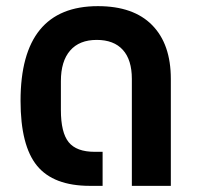

<svg xmlns="http://www.w3.org/2000/svg" viewBox="-20 -605 648 625"><path d="M272.9 0Q154.3 0 100.6 -65.4Q46.9 -130.9 46.9 -276.9Q46.9 -585 298.8 -585Q414.6 -585 475.3 -523.2Q536.1 -461.4 536.1 -348.1V0H409.2V-348.1Q409.2 -410.2 379.9 -442.6Q350.6 -475.1 294.9 -475.1Q238.3 -475.1 208.3 -440.4Q178.2 -405.8 178.2 -340.8V-247.1Q178.2 -173.3 203.6 -142.1Q229 -110.8 288.1 -110.8H314V0Z"/></svg>

Font: Anuphan SemiBold
Style: Bold
Weight: 600
Designer: Mike Abbink, Paul van der Laan, Pieter van Rosmalen, Mint Tantisuwanna
Foundry: Bold Monday; Cadson Demak
Version: Version 3.002;hotconv 1.0.109;makeotfexe 2.5.65596